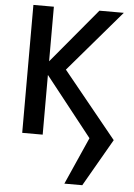

<svg xmlns="http://www.w3.org/2000/svg" viewBox="-64 -778 762 1095"><g transform="rotate(5 317.0 -231.0)"><path d="M449.2 268.6H346.7L466.8 -2L199.2 -340.8V1H82V-731.4H199.2V-418.9L460 -731.4H599.6L298.8 -379.9L605.5 -2.9Z"/></g></svg>

Font: Gen Shin Gothic Medium
Style: Regular
Weight: 500
Designer: [Source Han Sans]
Ryoko NISHIZUKA  (kana & ideographs); Paul D. Hunt (Latin, Greek & Cyrillic); Wenlong ZHANG  (bopomofo
Version: Version 1.002.20150607